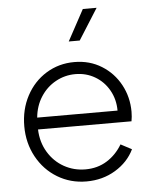

<svg xmlns="http://www.w3.org/2000/svg" viewBox="-55 -830 701 888"><g transform="rotate(-5 295.5 -386.0)"><path d="M46 -267Q46 -345 79.5 -408Q113 -471 171.5 -507Q230 -543 302 -543Q373 -543 428.5 -508.5Q484 -474 515 -416.5Q546 -359 546 -291Q546 -268 542 -247H108Q110 -188 138 -141.5Q166 -95 211.5 -69.5Q257 -44 311 -44Q367 -44 410.5 -71Q454 -98 482 -145L533 -118Q505 -60 445.5 -24Q386 12 311 12Q237 12 176.5 -24.5Q116 -61 81 -125Q46 -189 46 -267ZM482 -302Q482 -354 458 -396.5Q434 -439 393 -463Q352 -487 302 -487Q253 -487 210.5 -463.5Q168 -440 141 -398Q114 -356 109 -302ZM363 -784H427L336 -640H285Z"/></g></svg>

Font: BLUETTI 2.0 Extralight
Style: Roman
Weight: 200
Designer: Stijn de Vries
Foundry: tokotype
Version: Version 2.005;October 31, 2023;FontCreator 14.0.0.2814 64-bi